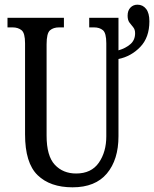

<svg xmlns="http://www.w3.org/2000/svg" viewBox="-20 -790 658 820"><path d="M290 10Q194 10 140.5 -42Q87 -94 87 -216V-605Q87 -649 72 -661Q57 -673 34 -673H12V-714H253V-673H232Q208 -673 193.5 -660.5Q179 -648 179 -601V-211Q179 -124 214 -86.5Q249 -49 305 -49Q370 -49 402 -95Q434 -141 434 -208V-605Q434 -649 419.5 -661Q405 -673 382 -673H361V-714H486V-575Q517 -584 537 -601.5Q557 -619 557 -648Q557 -664 549 -673.5Q541 -683 533 -693.5Q525 -704 525 -723Q525 -745 537 -757.5Q549 -770 567 -770Q590 -770 604 -752Q618 -734 618 -699Q618 -630 579 -589.5Q540 -549 486 -538V-208Q486 -108 436.5 -49Q387 10 290 10Z"/></svg>

Font: Noto Serif ExtraCondensed
Style: Regular
Weight: 400
Width: 2
Designer: Monotype Design Team
Foundry: Monotype Imaging Inc.
Version: Version 2.015